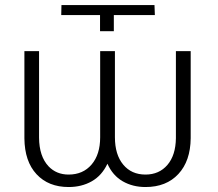

<svg xmlns="http://www.w3.org/2000/svg" viewBox="-20 -731 863 761"><path d="M735.8 -528.3V-183.1Q734.9 -92.8 687 -41.3Q639.2 10.3 556.6 10.3Q505.9 10.3 466.3 -12.5Q426.8 -35.2 405.8 -82Q383.8 -35.2 343.8 -12.5Q303.7 10.3 252 10.3Q171.9 10.3 124.8 -40.5Q77.6 -91.3 76.7 -182.6V-528.3H134.8V-185.5Q135.3 -111.3 172.4 -71.8Q203.6 -39.1 252 -39.1Q309.1 -39.1 343 -78.9Q377 -118.7 377 -187V-528.3H435.5V-187Q435.5 -118.2 468.3 -78.6Q501 -39.1 556.6 -39.1Q610.8 -39.1 643.6 -77.4Q676.3 -115.7 677.2 -183.1V-528.3ZM222.7 -671.4 223.6 -710.9H592.3L593.8 -671.4H431.2V-607.4H376.5V-671.4Z"/></svg>

Font: Roboto Light
Style: Regular
Weight: 300
Designer: Google
Version: Version 2.134; 2016; ttfautohint (v1.6)